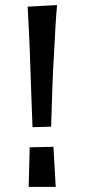

<svg xmlns="http://www.w3.org/2000/svg" viewBox="-20 -730 331 750"><path d="M107 -233.2Q105.8 -266.2 104.4 -302.2Q103 -338.2 101.7 -377.9Q100.4 -417.6 98.8 -460.2Q97.8 -492.2 96.6 -525.1Q95.4 -558 93.9 -589.8Q92.4 -621.6 90.8 -650.8Q89.2 -680 88 -704L202.8 -710.2Q201 -688 199.1 -663.3Q197.2 -638.6 195.9 -612.5Q194.6 -586.4 193.1 -559.7Q191.6 -533 190.3 -507.3Q189 -481.6 187.4 -456.8Q186.2 -430 185.1 -402Q184 -374 183.2 -346.3Q182.4 -318.6 181.6 -290.4Q180.8 -262.2 179.6 -235.2ZM197.6 0H92L96 -154.6L188.8 -156.6Z"/></svg>

Font: Truculenta
Style: Regular
Weight: 400
Designer: Ivan Castro, Eva Sanz & Omnibus-Type Team
Foundry: Omnibus-Type
Version: Version 1.002